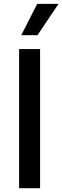

<svg xmlns="http://www.w3.org/2000/svg" viewBox="-20 -984 326 1004"><path d="M189.6 -727.3H79.9V0H189.6ZM91.3 -800.1H176.1L286.2 -963.8H174.4Z"/></svg>

Font: Magic Ui Pro Medium
Style: Regular
Weight: 500
Designer: Stefan Endress, Andreas Faust
Version: Version 1.000;FEAKit 1.0